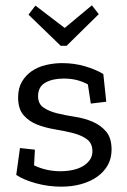

<svg xmlns="http://www.w3.org/2000/svg" viewBox="-20 -691 478 721"><path d="M230 -519H208L87 -636L113 -670L223 -586L325 -671L351 -638ZM399 -129Q399 -96 384.5 -70.5Q370 -45 344.5 -27Q319 -9 284.5 0.5Q250 10 210 10Q162 10 116 -2.5Q70 -15 41 -34L55 -135L111 -129L108 -70Q154 -48 207 -48Q230 -48 252 -52.5Q274 -57 290.5 -66.5Q307 -76 317 -90Q327 -104 327 -123Q327 -153 306.5 -168Q286 -183 255 -191Q224 -199 187.5 -205Q151 -211 120 -223Q89 -235 68.5 -258.5Q48 -282 48 -325Q48 -360 62.5 -384.5Q77 -409 100 -424.5Q123 -440 153 -447Q183 -454 213 -454Q259 -454 299.5 -442Q340 -430 368 -413L379 -309L321 -302L310 -374Q290 -385 268 -390.5Q246 -396 219 -396Q177 -396 150 -380.5Q123 -365 123 -330Q123 -301 143.5 -287Q164 -273 194.5 -265.5Q225 -258 261 -252.5Q297 -247 327.5 -234Q358 -221 378.5 -197Q399 -173 399 -129Z"/></svg>

Font: Zilla Slab Regular
Style: Regular
Weight: 400
Designer: Typotheque.com
Foundry: Typotheque type foundry
Version: Version 1.0; 2017